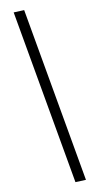

<svg xmlns="http://www.w3.org/2000/svg" viewBox="-159 -638 439 845"><g transform="rotate(-20 60.5 -215.5)"><path d="M83.5 185.5V-609.4L36.6 -615.7V179.2Z"/></g></svg>

Font: Neuton Light
Style: Regular
Weight: 300
Designer: Brian M Zick
Foundry: Brian M Zick
Version: Version 1.560